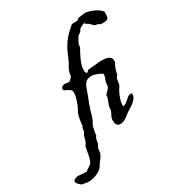

<svg xmlns="http://www.w3.org/2000/svg" viewBox="-394 -864 1154 1242"><g transform="rotate(-30 183.0 -243.0)"><path d="M-147 228Q-149.9 224.1 -154.5 220.2Q-159.2 216.3 -163.8 211.9Q-168.5 207.5 -171.6 202.6Q-174.8 197.8 -174.8 191.9Q-174.8 188 -174.6 185.5Q-174.3 183.1 -172.4 180.7Q-170.9 180.2 -167.7 178.5Q-164.6 176.8 -160.4 174.8Q-156.2 172.9 -152.6 171.1Q-148.9 169.4 -147 168.9H-134.3Q-122.6 168.9 -112.3 170.7Q-102.1 172.4 -89.8 172.4H-73.7Q-68.8 166 -62.3 161.9Q-55.7 157.7 -49.1 153.8Q-42.5 149.9 -36.4 145.3Q-30.3 140.6 -26.4 133.3Q-15.6 110.4 -11.5 84.5Q-7.3 58.6 -2 32.2Q-0.5 25.4 3.7 19.8Q7.8 14.2 11.7 7.8Q15.6 0 17.6 -8.3Q19.5 -16.6 21.7 -24.7Q23.9 -32.7 27.1 -40.5Q30.3 -48.3 36.1 -55.7Q38.6 -58.6 39.3 -64.2Q40 -69.8 40.8 -75.4Q41.5 -81.1 42.7 -85.9Q43.9 -90.8 47.9 -92.8Q49.8 -114.7 53.7 -137.7Q57.6 -160.6 64 -181.6Q64.5 -182.6 65.9 -185.3Q67.4 -188 68.8 -190.9Q70.3 -193.8 71.8 -196.5Q73.2 -199.2 74.2 -200.2Q79.1 -208.5 85.2 -222.7Q91.3 -236.8 96.7 -252.7Q102.1 -268.6 105.5 -283.7Q108.9 -298.8 108.9 -309.1Q108.9 -325.7 100.6 -333.3Q92.3 -340.8 82.3 -345.5Q72.3 -350.1 64 -354.2Q55.7 -358.4 55.7 -368.2Q55.7 -378.4 65.7 -384.3Q75.7 -390.1 85.9 -390.1Q91.8 -390.1 97.7 -388.4Q103.5 -386.7 110.4 -386.7Q117.2 -386.7 121.6 -389.2Q126 -391.6 129.4 -395.3Q132.8 -398.9 136 -403.3Q139.2 -407.7 144.5 -411.6Q146 -431.6 150.1 -444.3Q154.3 -457 159.7 -467.3Q165 -477.5 171.6 -487.8Q178.2 -498 184.1 -512.7Q194.8 -539.1 205.3 -561.8Q215.8 -584.5 228.5 -604.5Q241.2 -624.5 257.1 -643.1Q272.9 -661.6 294.4 -680.2Q297.9 -683.1 301.5 -686.8Q305.2 -690.4 309.1 -693.8Q313 -697.3 317.1 -700Q321.3 -702.6 325.7 -702.6H347.2H355.5Q359.9 -703.1 362.3 -704.6Q364.7 -706.1 366.7 -708Q368.7 -710 370.8 -711.9Q373 -713.9 376.5 -715.3Q377.4 -715.3 385 -716.6Q392.6 -717.8 396 -718.8Q397.5 -718.8 401.1 -719Q404.8 -719.2 409.2 -719.7Q413.6 -720.2 417.5 -720.9Q421.4 -721.7 423.8 -722.2H425.8Q437 -722.2 454.3 -717.5Q471.7 -712.9 489 -705.1Q506.3 -697.3 521 -686.8Q535.6 -676.3 541.5 -664.1V-649.4Q541.5 -634.8 539.3 -626.5Q537.1 -618.2 531.7 -614Q526.4 -609.9 517.8 -608.6Q509.3 -607.4 496.6 -607.4H481.4Q480.5 -607.9 478 -609.1Q475.6 -610.4 472.9 -612.1Q470.2 -613.8 468 -615.2Q465.8 -616.7 465.3 -617.7Q461.4 -618.7 452.9 -619.1Q444.3 -619.6 439.9 -623.5L418 -645.5Q417 -646.5 413.3 -648.9Q409.7 -651.4 408.7 -652.3Q407.7 -652.3 402.3 -655.3Q397 -658.2 396 -658.2Q395 -658.7 394.3 -662.6Q393.6 -666.5 392.6 -667.5H390.1Q387.2 -667.5 381.1 -665Q375 -662.6 368.4 -659.2Q361.8 -655.8 356.2 -651.9Q350.6 -647.9 348.6 -645.5Q347.7 -644 345.5 -639.2Q343.3 -634.3 341.8 -633.3Q341.8 -632.3 338.6 -629.9Q335.4 -627.4 331.5 -624.8Q327.6 -622.1 324.5 -619.9Q321.3 -617.7 320.8 -617.7Q318.4 -616.2 314 -608.9Q309.6 -601.6 304.9 -593.3Q300.3 -585 296.4 -577.1Q292.5 -569.3 291.5 -566.9Q291 -564.9 290.8 -560.3Q290.5 -555.7 289.8 -550.5Q289.1 -545.4 287.6 -541Q286.1 -536.6 282.7 -534.7Q272 -513.2 263.2 -496.1Q254.4 -479 248.3 -463.4Q242.2 -447.8 238.8 -432.6Q235.4 -417.5 235.4 -400.4Q235.4 -394.5 238 -391.1Q240.7 -387.7 241.2 -379.9H244.1Q249.5 -379.9 254.9 -384.8Q260.3 -389.6 263.2 -393.6Q266.6 -393.6 275.6 -394.3Q284.7 -395 294.4 -396Q304.2 -397 313.2 -397.7Q322.3 -398.4 325.7 -398.9Q326.7 -398.9 329.6 -399.4Q332.5 -399.9 335.9 -400.4Q339.4 -400.9 342 -401.4Q344.7 -401.9 345.2 -401.9H348.6H362.3Q373.5 -401.9 386.7 -400.9Q399.9 -399.9 411.1 -396Q422.4 -392.1 429.9 -384Q437.5 -376 437.5 -362.3V-348.6Q435.5 -347.7 432.1 -340.8Q428.7 -334 425 -325.4Q421.4 -316.9 418.7 -309.1Q416 -301.3 415.5 -298.3Q414.6 -296.9 413.6 -292.7Q412.6 -288.6 411.6 -284.2Q410.6 -279.8 409.9 -275.6Q409.2 -271.5 408.7 -269.5Q402.3 -265.1 398.9 -258.8Q395.5 -252.4 393.8 -245.1Q392.1 -237.8 391.4 -230.2Q390.6 -222.7 389.2 -216.3Q388.7 -210.4 386.2 -205.3Q383.8 -200.2 380.6 -195.1Q377.4 -189.9 374 -185.3Q370.6 -180.7 368.2 -175.8Q356 -152.8 347.7 -127Q339.4 -101.1 339.4 -76.2Q353.5 -76.2 363.3 -83.3Q373 -90.3 381.8 -98.9Q390.6 -107.4 400.6 -114.5Q410.6 -121.6 425.8 -121.6Q428.7 -121.6 430.2 -119.1Q431.6 -116.7 431.6 -115.7Q431.6 -97.7 421.4 -83.7Q411.1 -69.8 396.7 -58.8Q382.3 -47.9 366.5 -38.6Q350.6 -29.3 339.4 -20.5Q332 -14.6 324 -8.3Q315.9 -2 307.4 3.2Q298.8 8.3 289.1 11.7Q279.3 15.1 268.6 15.1Q258.3 15.1 251.7 11.2Q245.1 7.3 241.5 1Q237.8 -5.4 236.6 -13.2Q235.4 -21 235.4 -28.8Q235.4 -38.1 237.5 -45.7Q239.7 -53.2 242.9 -59.8Q246.1 -66.4 250 -73.5Q253.9 -80.6 257.3 -89.4Q257.3 -90.3 257.8 -94.2Q258.3 -98.1 258.8 -102.5Q259.3 -106.9 259.8 -110.6Q260.3 -114.3 260.3 -115.7Q262.7 -127.9 266.1 -136.2Q269.5 -144.5 272.9 -152.8Q276.4 -161.1 279.1 -170.7Q281.7 -180.2 282.7 -194.3Q284.2 -195.8 287.8 -199.5Q291.5 -203.1 295.4 -207Q299.3 -210.9 302.5 -214.6Q305.7 -218.3 307.1 -219.7Q308.1 -220.7 309.8 -222.7Q311.5 -224.6 313 -227.1Q314.9 -229.5 316.4 -232.4Q317.4 -233.4 318.1 -238Q318.8 -242.7 319.3 -248Q319.8 -253.4 320.1 -258.3Q320.3 -263.2 320.8 -264.2Q321.8 -270 324.2 -276.9Q326.7 -283.7 329.3 -290.5Q332 -297.4 334 -304.2Q335.9 -311 335.9 -317.4Q335.9 -321.8 326.7 -327.1Q317.4 -332.5 305.2 -337.2Q293 -341.8 281.5 -345.2Q270 -348.6 265.1 -348.6Q258.3 -348.6 250.7 -347.9Q243.2 -347.2 235.8 -345Q228.5 -342.8 222.2 -339.1Q215.8 -335.4 211.9 -329.6Q199.2 -313 192.9 -294.2Q186.5 -275.4 179.7 -256.8Q171.4 -233.9 162.1 -211.2Q152.8 -188.5 146 -166.5Q141.6 -152.3 137.9 -138.2Q134.3 -124 129.9 -111.3Q129.9 -110.8 128.7 -108.4Q127.4 -106 126.5 -105Q126.5 -104.5 125.5 -102.3Q124.5 -100.1 123.5 -97.4Q122.6 -94.7 121.6 -92.3Q120.6 -89.8 120.6 -89.4Q120.1 -88.9 118.9 -86.7Q117.7 -84.5 116 -81.8Q114.3 -79.1 113 -76.9Q111.8 -74.7 111.3 -73.7Q108.4 -66.9 105.5 -57.4Q102.5 -47.9 100.3 -37.4Q98.1 -26.9 96.9 -16.8Q95.7 -6.8 95.2 1Q90.8 3.4 87.9 10.3Q85 17.1 83 24.9Q81.1 32.7 80.1 40Q79.1 47.4 78.6 51.8Q75.2 59.1 70.6 66.2Q65.9 73.2 64 80.1Q64 81.5 63.2 86.7Q62.5 91.8 61.8 97.7Q61 103.5 60.3 108.4Q59.6 113.3 59.1 114.7Q53.7 128.9 44.7 141.8Q35.6 154.8 26.9 164.6Q20.5 173.8 14.9 183.8Q9.3 193.8 1.5 200.2Q-7.3 208.5 -19.3 215.1Q-31.2 221.7 -44.4 226.3Q-57.6 231 -71 233.4Q-84.5 235.8 -96.7 235.8Q-107.4 235.8 -121.8 232.7Q-136.2 229.5 -147 228Z"/></g></svg>

Font: IM FELL English
Style: Italic
Weight: 400
Italic angle: -18°
Designer: Igino Marini
Foundry: Igino Marini
Version: 3.00